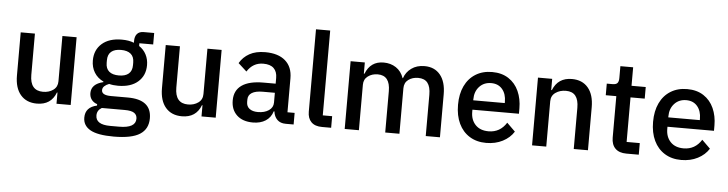

<svg xmlns="http://www.w3.org/2000/svg" viewBox="-53 -998 5568 1468"><g transform="rotate(5 2731.0 -264.0)"><path d="M389 -86Q352 12 243 12Q163 12 118 -40.5Q73 -93 73 -189V-520H182V-203Q182 -82 282 -82Q328 -82 360.5 -105.5Q393 -129 393 -172V-520H502V0H393V-86Z M850 212Q726 212 670 180Q614 148 614 87Q614 6 703 -13V-24Q675 -33 659.5 -54Q644 -75 644 -104Q644 -174 736 -196V-200Q690 -222 665.5 -262Q641 -302 641 -354Q641 -435 696 -483.5Q751 -532 848 -532Q903 -532 942 -516V-530Q942 -565 959 -584.5Q976 -604 1010 -604H1090V-516H984V-495Q1019 -472 1038 -435.5Q1057 -399 1057 -354Q1057 -274 1002 -226Q947 -178 849 -178Q811 -178 781 -186Q759 -178 745 -165Q731 -152 731 -134Q731 -95 804 -95H932Q1114 -95 1114 49Q1114 131 1051 171.5Q988 212 850 212ZM950 -345V-365Q950 -409 924 -431Q898 -453 849 -453Q800 -453 774 -431Q748 -409 748 -365V-345Q748 -301 774 -279Q800 -257 849 -257Q898 -257 924 -279Q950 -301 950 -345ZM917 2H741Q705 23 705 62Q705 133 817 133H885Q1012 133 1012 61Q1012 32 990 17Q968 2 917 2Z M1502 -86Q1465 12 1356 12Q1276 12 1231 -40.5Q1186 -93 1186 -189V-520H1295V-203Q1295 -82 1395 -82Q1441 -82 1473.5 -105.5Q1506 -129 1506 -172V-520H1615V0H1506V-86Z M2152 0Q2111 0 2087 -23.5Q2063 -47 2058 -87H2053Q2038 -39 1998.5 -13.5Q1959 12 1901 12Q1822 12 1777.5 -30Q1733 -72 1733 -143Q1733 -220 1789.5 -259.5Q1846 -299 1955 -299H2049V-343Q2049 -391 2022.5 -417Q1996 -443 1942 -443Q1863 -443 1818 -372L1753 -431Q1780 -478 1828.5 -505Q1877 -532 1949 -532Q2049 -532 2103.5 -484.5Q2158 -437 2158 -350V-89H2213V0ZM2049 -154V-229H1957Q1901 -229 1872.5 -211Q1844 -193 1844 -159V-141Q1844 -107 1867.5 -89Q1891 -71 1932 -71Q1983 -71 2016 -93.5Q2049 -116 2049 -154Z M2431 0Q2376 0 2348 -28.5Q2320 -57 2320 -108V-740H2429V-89H2501V0Z M2605 0V-520H2714V-434H2719Q2757 -532 2858 -532Q2912 -532 2953 -505Q2994 -478 3012 -426H3015Q3030 -472 3071 -502Q3112 -532 3172 -532Q3249 -532 3292.5 -479Q3336 -426 3336 -330V0H3227V-317Q3227 -378 3203.5 -408Q3180 -438 3131 -438Q3087 -438 3056 -415Q3025 -392 3025 -349V0H2916V-317Q2916 -438 2821 -438Q2777 -438 2745.5 -414.5Q2714 -391 2714 -349V0Z M3452 -260Q3452 -343 3481 -404Q3510 -465 3564 -498.5Q3618 -532 3691 -532Q3765 -532 3817 -498Q3869 -464 3895.5 -405Q3922 -346 3922 -273V-232H3565V-215Q3565 -154 3601 -116Q3637 -78 3702 -78Q3790 -78 3839 -156L3903 -93Q3873 -45 3817.5 -16.5Q3762 12 3691 12Q3618 12 3564 -21.5Q3510 -55 3481 -116Q3452 -177 3452 -260ZM3565 -311V-304H3807V-314Q3807 -374 3776 -410.5Q3745 -447 3691 -447Q3635 -447 3600 -409Q3565 -371 3565 -311Z M4043 0V-520H4152V-434H4157Q4196 -532 4303 -532Q4383 -532 4427.5 -479Q4472 -426 4472 -330V0H4363V-316Q4363 -377 4339 -407.5Q4315 -438 4265 -438Q4219 -438 4185.5 -414.5Q4152 -391 4152 -348V0Z M4767 0Q4711 0 4681.5 -29.5Q4652 -59 4652 -113V-431H4571V-520H4615Q4642 -520 4652.5 -532Q4663 -544 4663 -571V-662H4761V-520H4870V-431H4761V-89H4862V0Z M4949 -260Q4949 -343 4978 -404Q5007 -465 5061 -498.5Q5115 -532 5188 -532Q5262 -532 5314 -498Q5366 -464 5392.5 -405Q5419 -346 5419 -273V-232H5062V-215Q5062 -154 5098 -116Q5134 -78 5199 -78Q5287 -78 5336 -156L5400 -93Q5370 -45 5314.5 -16.5Q5259 12 5188 12Q5115 12 5061 -21.5Q5007 -55 4978 -116Q4949 -177 4949 -260ZM5062 -311V-304H5304V-314Q5304 -374 5273 -410.5Q5242 -447 5188 -447Q5132 -447 5097 -409Q5062 -371 5062 -311Z"/></g></svg>

Font: IBM Plex Sans KR Medm
Style: Regular
Weight: 500
Designer: Mike Abbink; Paul van der Laan; Pieter van Rosmalen; Wujin Sim; Chorong Kim; Dohee Lee;
Foundry: Sandoll Inc.
Version: Version 1.003